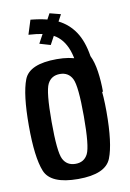

<svg xmlns="http://www.w3.org/2000/svg" viewBox="-86 -802 581 860"><g transform="rotate(-10 205.0 -372.0)"><path d="M199.5 4.5Q74.5 4.5 48.5 -60.2Q22.5 -125 22.5 -268.5Q22.5 -412 47.5 -476.5Q72.5 -541 197 -541Q316 -541 346 -475.8Q376 -410.5 376 -271Q376 -126.5 350 -61Q324 4.5 199.5 4.5ZM199.5 -64.5Q238.5 -64.5 255.5 -98Q272.5 -131.5 272.5 -268.5Q272.5 -405.5 255.5 -439.2Q238.5 -473 199.5 -473Q160 -473 143 -439.2Q126 -405.5 126 -268.5Q126 -131.5 143 -98Q160 -64.5 199.5 -64.5ZM376 -360.5 285.5 -404.5Q285.5 -511.5 265.5 -567.2Q245.5 -623 202.5 -646L182 -608L132.5 -622.5L154.5 -663Q131 -668 91.5 -670.5L112 -735.5Q157 -731 187 -723L201 -749L251 -736L234.5 -705.5Q280 -683 308.8 -640.2Q337.5 -597.5 348.5 -528Q363 -498.5 369.5 -454.2Q376 -410 376 -360.5Z"/></g></svg>

Font: Anybody Narrow Medium
Style: Regular
Weight: 500
Width: 3
Designer: Tyler Finck
Foundry: Etcetera Type Company
Version: Version 1.000; ttfautohint (v1.8)